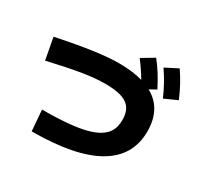

<svg xmlns="http://www.w3.org/2000/svg" viewBox="-173 -1023 1284 1247"><g transform="rotate(30 469.0 -399.5)"><path d="M193.4 -138.7 206.1 17.6C636.7 17.6 857.4 -109.4 857.4 -357.4C857.4 -472.2 813 -551.8 727.5 -598.6L777.3 -626C743.2 -692.4 710 -748 667 -800.8L575.2 -746.1C605 -707 630.4 -669.4 655.3 -627.9C604.5 -642.1 545.4 -649.4 477.5 -649.4C373 -649.4 229.5 -628.9 21.5 -585.9L51.8 -423.8C258.8 -471.7 371.1 -489.3 464.8 -489.3C614.3 -489.3 679.7 -450.2 679.7 -339.8C679.7 -193.4 548.8 -138.7 193.4 -138.7ZM837.9 -592.8 932.6 -635.7C903.3 -705.1 873 -760.7 834 -817.4L740.2 -769.5C779.3 -712.9 808.6 -659.2 837.9 -592.8Z"/></g></svg>

Font: Pretendard Black
Style: Regular
Weight: 900
Designer: Base glyphs from Inter by Rasmus Andersson; Hangeul glyphs from Noto Sans CJK(Source Han Sans) by Jang Soo-young and Kan
Foundry: Kil Hyung-jin
Version: Version 1.309;Glyphs 3.2 (3225)